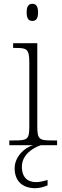

<svg xmlns="http://www.w3.org/2000/svg" viewBox="-20 -763 328 1009"><path d="M150 -653C168 -653 180 -663 180 -698C180 -732 168 -743 150 -743C132 -743 120 -732 120 -698C120 -663 132 -653 150 -653ZM29 0H155C105 13 57 64 57 121C57 187 96 226 166 226C186 226 210 220 230 211V183C203 190 190 194 169 194C131 194 95 175 95 113C95 48 157 12 195 0H280V-25H254C187 -25 176 -30 176 -98V-536H49V-511H64C120 -511 134 -506 134 -435V-97C134 -30 123 -25 56 -25H29Z"/></svg>

Font: Noto Serif Telugu ExtraLight
Style: Regular
Weight: 200
Designer: Jelle Bosma - Monotype Design Team
Foundry: Monotype Imaging Inc.
Version: Version 2.005